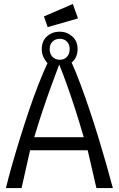

<svg xmlns="http://www.w3.org/2000/svg" viewBox="-20 -950 600 970"><path d="M10 0Q22 -50 40 -113.5Q58 -177 80 -248Q102 -319 125.5 -389Q149 -459 173.5 -521.5Q198 -584 220 -631Q207 -645 199 -662.5Q191 -680 191 -702Q191 -743 217.5 -766.5Q244 -790 282 -790Q317 -790 344.5 -766.5Q372 -743 372 -702Q372 -680 364 -662.5Q356 -645 342 -634Q364 -585 387.5 -522Q411 -459 434.5 -388.5Q458 -318 479.5 -247.5Q501 -177 519 -113.5Q537 -50 550 0H467L423 -191H132L89 0ZM153 -257H403Q381 -333 359 -401Q337 -469 316.5 -526Q296 -583 279 -624Q262 -579 241.5 -523Q221 -467 198.5 -400.5Q176 -334 153 -257ZM282 -648Q304 -648 318 -662.5Q332 -677 332 -702Q332 -726 318 -740Q304 -754 282 -754Q260 -754 245.5 -740Q231 -726 231 -702Q231 -677 245.5 -662.5Q260 -648 282 -648ZM221 -813 202 -867 348 -930 374 -857Z"/></svg>

Font: Ubuntu Sans Mono
Style: Regular
Weight: 400
Monospace: yes
Designer: Dalton Maag Ltd
Foundry: Dalton Maag Ltd
Version: Version 1.006